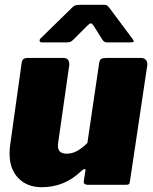

<svg xmlns="http://www.w3.org/2000/svg" viewBox="-20 -772 641 802"><path d="M154 10Q94 10 57 -27.5Q20 -65 20 -130Q20 -138 20.5 -147Q21 -156 22 -163L70 -506Q72 -521 78 -525.5Q84 -530 100 -530H246Q259 -530 265 -521Q271 -512 269 -498L223 -176Q222 -172 222 -168.5Q222 -165 222 -163Q222 -145 232 -137.5Q242 -130 258 -130Q284 -130 306.5 -144Q329 -158 345 -175L394 -507Q396 -522 402.5 -526Q409 -530 426 -530H569Q583 -530 590 -521Q597 -512 595 -498L523 -16Q522 -6 518.5 -3Q515 0 506 0H348Q340 0 334.5 -3Q329 -6 330 -16L337 -60Q338 -66 333.5 -66Q329 -66 321 -59Q284 -23 242.5 -6.5Q201 10 154 10ZM406 -609 372 -663Q365 -674 360 -674.5Q355 -675 344 -664L286 -606Q279 -599 273.5 -597Q268 -595 258 -595H155Q146 -595 145.5 -601.5Q145 -608 151 -613L282 -741Q290 -749 298 -750.5Q306 -752 320 -752H415Q426 -752 431 -746Q436 -740 440 -735L534 -609Q541 -599 538 -597Q535 -595 524 -595H428Q419 -595 414.5 -598.5Q410 -602 406 -609Z"/></svg>

Font: Libre Franklin Black
Style: Italic
Weight: 900
Italic angle: -8°
Designer: Pablo Impallari, Rodrigo Fuenzalida, Nhung Nguyen
Foundry: Impallari Type
Version: Version 3.000